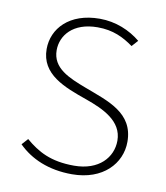

<svg xmlns="http://www.w3.org/2000/svg" viewBox="-64 -544 527 610"><g transform="rotate(10 200.0 -239.0)"><path d="M208 12C308 12 364 -50 364 -120C364 -214 280 -237 204 -266C146 -288 92 -310 92 -368C92 -415 128 -462 208 -462C258 -462 292 -445 324 -422L342 -442C308 -470 262 -490 210 -490C112 -490 60 -432 60 -366C60 -284 138 -256 212 -230C268 -210 332 -182 332 -118C332 -64 290 -16 210 -16C134 -16 92 -40 52 -74L34 -54C74 -14 132 12 208 12Z"/></g></svg>

Font: Source Sans Pro ExtraLight
Style: Regular
Weight: 200
Designer: Paul D. Hunt
Foundry: Adobe Systems Incorporated
Version: Version 3.006;hotconv 1.0.111;makeotfexe 2.5.65597